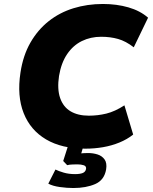

<svg xmlns="http://www.w3.org/2000/svg" viewBox="-20 -736 772 966"><path d="M409 12Q291 12 212 -34.5Q133 -81 99 -167Q65 -253 83 -371Q96 -457 133 -521.5Q170 -586 225 -629.5Q280 -673 349.5 -694.5Q419 -716 498 -716Q567 -716 626 -699Q685 -682 725 -647L653 -498Q613 -529 574 -540Q535 -551 489 -551Q436 -551 392 -529.5Q348 -508 318 -464Q288 -420 277 -354Q267 -288 282.5 -243Q298 -198 335 -176Q372 -154 427 -154Q472 -154 515 -164.5Q558 -175 606 -206L650 -59Q620 -35 581 -19Q542 -3 498.5 4.5Q455 12 409 12ZM349 210Q317 210 281 205Q245 200 223 188L259 117Q275 125 300.5 132.5Q326 140 358 140Q382 140 396 134.5Q410 129 413 114Q415 100 401.5 95.5Q388 91 370 91Q362 91 345.5 91.5Q329 92 318 95L298 74L328 -20H405L380 66L350 43Q361 38 382.5 36Q404 34 424 34Q448 34 470.5 41Q493 48 506 66Q519 84 514 116Q505 170 459 190Q413 210 349 210Z"/></svg>

Font: Nunito Sans 6pt Black
Style: Italic
Weight: 900
Italic angle: -9°
Version: Version 3.101;gftools[0.9.27]